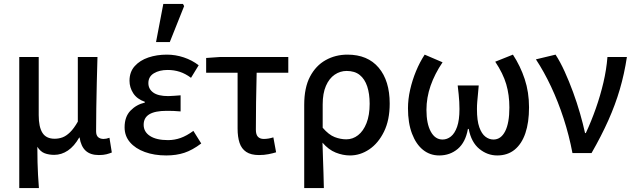

<svg xmlns="http://www.w3.org/2000/svg" viewBox="-20 -779 3229 977"><path d="M78 178V-489H177V-193Q177 -133 196 -103Q215 -73 258 -73Q279 -73 298 -80Q317 -87 336.5 -106Q356 -125 376 -160V-489H476Q474 -425 472.5 -358Q471 -291 470 -228Q469 -165 469 -111Q469 -90 479.5 -81Q490 -72 507 -72Q514 -72 521.5 -73.5Q529 -75 537 -78L549 -3Q537 2 521.5 6Q506 10 483 10Q440 10 416 -12Q392 -34 385 -79H383Q358 -35 325.5 -13Q293 9 256 9Q229 9 207.5 1Q186 -7 170 -32Q170 13 171 46.5Q172 80 173.5 110.5Q175 141 178 178Z M826 12Q765 12 717 -5.5Q669 -23 641.5 -55Q614 -87 614 -131Q614 -185 644 -216Q674 -247 717 -257V-261Q677 -275 658 -304.5Q639 -334 639 -368Q639 -413 665.5 -442.5Q692 -472 735 -486.5Q778 -501 829 -501Q873 -501 915 -487Q957 -473 991 -447L952 -383Q924 -404 895 -413.5Q866 -423 833 -423Q791 -423 763 -406Q735 -389 735 -356Q735 -326 760 -308Q785 -290 836 -290Q851 -290 866 -291.5Q881 -293 899 -294V-212Q880 -214 862.5 -214.5Q845 -215 828 -215Q769 -215 740 -197.5Q711 -180 711 -144Q711 -108 743.5 -87Q776 -66 835 -66Q868 -66 899 -77Q930 -88 964 -113L1004 -49Q959 -15 918 -1.5Q877 12 826 12ZM774 -565 811 -759H911L917 -748L844 -565Z M1298 10Q1257 10 1233 -6Q1209 -22 1199 -52Q1189 -82 1189 -125V-409H1029V-484L1100 -489H1447V-409H1286Q1284 -332 1283 -258Q1282 -184 1282 -119Q1282 -94 1292.5 -83Q1303 -72 1322 -72Q1334 -72 1346 -74Q1358 -76 1371 -80L1385 -4Q1369 1 1346.5 5.5Q1324 10 1298 10Z M1528 178V-245Q1528 -333 1557.5 -389Q1587 -445 1637 -473Q1687 -501 1748 -501Q1851 -501 1907 -434.5Q1963 -368 1963 -252Q1963 -168 1934 -109Q1905 -50 1859 -19Q1813 12 1761 12Q1725 12 1688.5 -2.5Q1652 -17 1621 -53Q1622 -11 1623.5 26Q1625 63 1626 100Q1627 137 1628 178ZM1742 -70Q1775 -70 1802 -91Q1829 -112 1845 -152.5Q1861 -193 1861 -251Q1861 -302 1848.5 -339.5Q1836 -377 1810.5 -397.5Q1785 -418 1744 -418Q1711 -418 1683 -399Q1655 -380 1638.5 -342Q1622 -304 1622 -248V-129Q1653 -93 1683 -81.5Q1713 -70 1742 -70Z M2215 12Q2168 12 2132.5 -16.5Q2097 -45 2076.5 -99Q2056 -153 2056 -228Q2056 -274 2067 -322.5Q2078 -371 2097 -417Q2116 -463 2141 -501L2232 -462Q2192 -403 2171 -342.5Q2150 -282 2150 -220Q2150 -150 2172 -109.5Q2194 -69 2232 -69Q2255 -69 2274.5 -84.5Q2294 -100 2306 -134Q2318 -168 2318 -224Q2318 -243 2317 -261Q2316 -279 2314 -299Q2312 -319 2309 -344H2416Q2414 -319 2412 -299Q2410 -279 2408.5 -261Q2407 -243 2407 -224Q2407 -165 2419 -131.5Q2431 -98 2450 -83.5Q2469 -69 2491 -69Q2529 -69 2550.5 -111Q2572 -153 2572 -232Q2572 -296 2556 -350.5Q2540 -405 2500 -465L2590 -501Q2628 -443 2650 -376.5Q2672 -310 2672 -233Q2672 -156 2653.5 -101.5Q2635 -47 2599 -17.5Q2563 12 2510 12Q2460 12 2419 -21.5Q2378 -55 2365 -123H2361Q2349 -55 2309.5 -21.5Q2270 12 2215 12Z M2893 0Q2876 -90 2848 -176Q2820 -262 2784 -338.5Q2748 -415 2707 -477L2807 -501Q2831 -464 2853.5 -414.5Q2876 -365 2896 -310.5Q2916 -256 2931.5 -202Q2947 -148 2957 -102H2961Q2989 -162 3012 -227.5Q3035 -293 3050.5 -359Q3066 -425 3071 -489H3170Q3157 -403 3134 -324.5Q3111 -246 3075.5 -166.5Q3040 -87 2990 0Z"/></svg>

Font: Source Sans 3 Medium
Style: Regular
Weight: 500
Designer: Paul D. Hunt
Foundry: Adobe
Version: Version 3.052;hotconv 1.1.0;makeotfexe 2.6.0